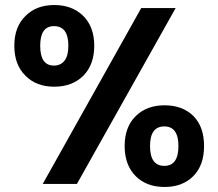

<svg xmlns="http://www.w3.org/2000/svg" viewBox="-20 -732 869 764"><path d="M37 -550C37 -550 37 -550 37 -550C37 -499 52 -459 82 -430C111 -401 149 -387 196 -387C196 -387 196 -387 196 -387C243 -387 281 -401 311 -430C340 -459 355 -499 355 -550C355 -550 355 -550 355 -550C355 -601 340 -640 311 -669C281 -698 243 -712 196 -712C196 -712 196 -712 196 -712C149 -712 111 -698 82 -669C52 -640 37 -601 37 -550ZM542 -700C542 -700 150 0 150 0C150 0 286 0 286 0C286 0 679 -700 679 -700C679 -700 542 -700 542 -700ZM195 -628C195 -628 195 -628 195 -628C233 -628 252 -602 252 -550C252 -550 252 -550 252 -550C252 -523 247 -504 237 -491C227 -478 213 -471 195 -471C195 -471 195 -471 195 -471C158 -471 140 -497 140 -550C140 -550 140 -550 140 -550C140 -602 158 -628 195 -628ZM476 -151C476 -151 476 -151 476 -151C476 -100 491 -60 520 -31C549 -2 588 12 635 12C635 12 635 12 635 12C682 12 720 -2 749 -31C778 -60 792 -100 792 -151C792 -151 792 -151 792 -151C792 -202 778 -242 749 -271C720 -299 682 -313 635 -313C635 -313 635 -313 635 -313C588 -313 550 -299 521 -271C491 -242 476 -202 476 -151ZM634 -229C634 -229 634 -229 634 -229C671 -229 690 -203 690 -151C690 -151 690 -151 690 -151C690 -98 671 -72 634 -72C634 -72 634 -72 634 -72C596 -72 577 -98 577 -151C577 -151 577 -151 577 -151C577 -203 596 -229 634 -229Z"/></svg>

Font: Girnar Poppins
Style: SemiBold
Weight: 500
Designer: Ninad Kale (Devanagari), Jonny Pinhorn (Latin)
Foundry: Indian Type Foundry
Version: ""